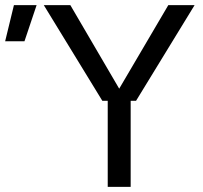

<svg xmlns="http://www.w3.org/2000/svg" viewBox="-156 -725 789 745"><path d="M241 -334 14 -705H117L317 -363H296L497 -705H599L372 -334ZM262 0V-360H351V0ZM-136 -565 -102 -705H-14L-61 -565Z"/></svg>

Font: TikTok Sans 24pt
Style: Regular
Weight: 400
Version: Version 4.000